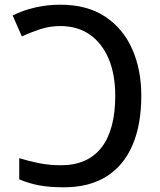

<svg xmlns="http://www.w3.org/2000/svg" viewBox="-20 -787 683 818"><path d="M252 11Q193 11 148.5 3Q104 -5 62 -23V-113Q105 -100 148 -91.5Q191 -83 240 -83Q297 -83 340 -102Q383 -121 412 -158Q441 -195 456 -250.5Q471 -306 471 -378Q471 -471 442.5 -537.5Q414 -604 362 -640Q310 -676 237 -676Q192 -676 151 -662.5Q110 -649 73 -632L34 -721Q77 -743 129.5 -755Q182 -767 237 -767Q351 -767 427.5 -716.5Q504 -666 543 -578.5Q582 -491 582 -379Q582 -255 544 -167.5Q506 -80 432.5 -34.5Q359 11 252 11Z"/></svg>

Font: Menbere
Style: Regular
Weight: 400
Designer: Aleme Tadesse
Foundry: Sorkin Type Co
Version: Version 1.000